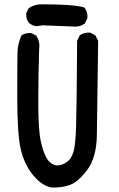

<svg xmlns="http://www.w3.org/2000/svg" viewBox="-20 -838 540 874"><path d="M144.5 -25.4Q95.7 -74.2 75.2 -155.3Q58.6 -224.6 58.6 -392.1Q58.6 -559.6 59.6 -598.1Q60.5 -636.7 76.2 -673.8L77.1 -675.8Q91.8 -687.5 113.3 -687.5Q116.2 -687.5 122.1 -687.5L145.5 -675.8L146.5 -672.9Q159.2 -654.3 159.2 -628.9Q159.2 -623 158.2 -615.2Q154.3 -501 154.3 -372.6Q154.3 -244.1 166 -193.4Q181.6 -125 204.1 -102.5Q210.9 -94.7 221.2 -89.8Q231.4 -85 239.7 -85Q248 -85 255.9 -86.9Q271.5 -90.8 288.1 -103.5Q303.7 -115.2 313.5 -144Q323.2 -172.9 326.2 -255.9Q329.1 -338.9 331.1 -650.4V-652.3L342.8 -676.8Q360.4 -689.5 381.8 -689.5Q384.8 -689.5 390.6 -689.5L414.1 -676.8L426.8 -652.3L420.9 -220.7Q418.9 -119.1 376 -63Q333 -6.8 294.9 4.9Q262.7 15.6 227.5 15.6Q218.8 15.6 214.8 15.6Q177.7 8.8 144.5 -25.4ZM99.6 -769.5Q99.6 -772.5 99.6 -778.3L111.3 -801.8L114.3 -802.7Q137.7 -818.4 169.9 -818.4Q314.5 -818.4 361.3 -804.7L364.3 -803.7Q373 -792 375.5 -782.2Q377.9 -772.5 377.9 -766.6Q377.9 -760.7 377.9 -754.9L366.2 -731.4Q354.5 -722.7 343.3 -719.7Q332 -716.8 325.2 -716.8Q321.3 -716.8 172.9 -722.7L146.5 -718.8Q127 -720.7 112.3 -733.4Q99.6 -748 99.6 -769.5Z"/></svg>

Font: JasonHandwriting2
Style: SemiBold
Weight: 600
Version: Version 1.04.7